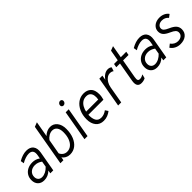

<svg xmlns="http://www.w3.org/2000/svg" viewBox="223 -1875 3041 3041"><g transform="rotate(-45 1743.0 -355.0)"><path d="M221 12Q154.5 12 115.5 -27.5Q76.5 -67 76.5 -134Q76.5 -190.5 102.8 -233.5Q129 -276.5 176.2 -300.8Q223.5 -325 285.5 -325Q358.5 -325 415 -283.5L425 -338Q448.5 -462.5 343 -462.5Q308.5 -462.5 265.2 -448.5Q222 -434.5 181.5 -409.5L171.5 -467.5Q266 -523 349.5 -523Q430.5 -523 468.2 -474.2Q506 -425.5 491.5 -340L431.5 0H365.5L374.5 -53Q309 12 221 12ZM233.5 -48.5Q272.5 -48.5 312.8 -68.8Q353 -89 388 -126.5L404.5 -223Q347 -265 284.5 -265Q221.5 -265 182.8 -230Q144 -195 144 -139.5Q144 -97.5 168.2 -73Q192.5 -48.5 233.5 -48.5Z M800.5 12Q759.5 12 725 -5.8Q690.5 -23.5 669 -55.5L659 0H591.5L713 -693.5L786.5 -722L740.5 -459.5Q769 -489.5 805.8 -506.2Q842.5 -523 881 -523Q954 -523 998.5 -466.8Q1043 -410.5 1043 -318.5Q1043 -220 1012.5 -145.5Q982 -71 927.5 -29.5Q873 12 800.5 12ZM796.5 -52.5Q849.5 -52.5 889.5 -85.2Q929.5 -118 951.5 -176.5Q973.5 -235 973.5 -313.5Q973.5 -382.5 944.8 -420.8Q916 -459 864 -459Q827 -459 789.5 -437.5Q752 -416 727 -380.5L682.5 -130.5Q698.5 -94 728.5 -73.2Q758.5 -52.5 796.5 -52.5Z M1272.5 -611Q1256.5 -611 1245.5 -622Q1234.5 -633 1234.5 -649.5Q1234.5 -671 1249.8 -687Q1265 -703 1285.5 -703Q1302.5 -703 1313.5 -692.2Q1324.5 -681.5 1324.5 -664.5Q1324.5 -642.5 1309 -626.8Q1293.5 -611 1272.5 -611ZM1130.5 0 1220.5 -511H1288.5L1199 0Z M1554.5 12Q1469.5 12 1422.5 -46Q1375.5 -104 1375.5 -199Q1375.5 -292 1408.8 -365.2Q1442 -438.5 1500 -480.8Q1558 -523 1632 -523Q1707 -523 1754.2 -478.5Q1801.5 -434 1801.5 -336.5Q1801.5 -309 1796.8 -283Q1792 -257 1784.5 -229.5H1447.5Q1443.5 -149 1470 -100.2Q1496.5 -51.5 1564 -51.5Q1592 -51.5 1622.5 -62.2Q1653 -73 1682.5 -95.5L1715.5 -46.5Q1682.5 -20 1642.2 -4Q1602 12 1554.5 12ZM1457 -290H1728.5Q1737 -338.5 1730 -377.2Q1723 -416 1698.2 -438.8Q1673.5 -461.5 1629 -461.5Q1579.5 -461.5 1544.5 -437.2Q1509.5 -413 1488 -373.8Q1466.5 -334.5 1457 -290Z M1884.5 0 1974.5 -511H2042.5L2028.5 -430.5Q2056.5 -474 2095 -498.5Q2133.5 -523 2172.5 -523Q2215 -523 2240 -499.5L2218.5 -435Q2190.5 -455 2154.5 -455Q2119.5 -455 2088.5 -433.5Q2057.5 -412 2035 -374Q2012.5 -336 2003.5 -286.5L1953.5 0Z M2399.5 12Q2295 12 2318.5 -123L2375.5 -449.5H2292.5L2303.5 -511H2386.5L2419 -694L2492 -722L2455 -511H2577.5L2566.5 -449.5H2444.5L2388.5 -134.5Q2380.5 -87.5 2388.8 -69.5Q2397 -51.5 2427.5 -51.5Q2461.5 -51.5 2505 -76.5L2486.5 -9Q2448.5 12 2399.5 12Z M2752 12Q2685.5 12 2646.5 -27.5Q2607.5 -67 2607.5 -134Q2607.5 -190.5 2633.8 -233.5Q2660 -276.5 2707.2 -300.8Q2754.5 -325 2816.5 -325Q2889.5 -325 2946 -283.5L2956 -338Q2979.5 -462.5 2874 -462.5Q2839.5 -462.5 2796.2 -448.5Q2753 -434.5 2712.5 -409.5L2702.5 -467.5Q2797 -523 2880.5 -523Q2961.5 -523 2999.2 -474.2Q3037 -425.5 3022.5 -340L2962.5 0H2896.5L2905.5 -53Q2840 12 2752 12ZM2764.5 -48.5Q2803.5 -48.5 2843.8 -68.8Q2884 -89 2919 -126.5L2935.5 -223Q2878 -265 2815.5 -265Q2752.5 -265 2713.8 -230Q2675 -195 2675 -139.5Q2675 -97.5 2699.2 -73Q2723.5 -48.5 2764.5 -48.5Z M3272.5 12Q3219.5 12 3175.2 -10.8Q3131 -33.5 3105 -73.5L3156.5 -114.5Q3178 -83.5 3209.8 -66Q3241.5 -48.5 3276 -48.5Q3325.5 -48.5 3355 -72.8Q3384.5 -97 3384.5 -137.5Q3384.5 -167 3363 -189Q3341.5 -211 3285 -236Q3214.5 -267.5 3186.8 -300.8Q3159 -334 3159 -380Q3159 -422 3181 -454.2Q3203 -486.5 3241.8 -504.8Q3280.5 -523 3331 -523Q3381.5 -523 3422.2 -503.5Q3463 -484 3486.5 -449.5L3436.5 -411.5Q3393.5 -463 3325.5 -463Q3282 -463 3253.5 -440.8Q3225 -418.5 3225 -383.5Q3225 -357.5 3244.8 -337.8Q3264.5 -318 3318 -294.5Q3392 -262.5 3422.5 -226.5Q3453 -190.5 3453 -140Q3453 -70.5 3404 -29.2Q3355 12 3272.5 12Z"/></g></svg>

Font: Overpass Light
Style: Italic
Weight: 300
Italic angle: -10°
Designer: Delve Withrington, Dave Bailey, Thomas Jockin
Foundry: Delve Fonts LLC
Version: Version 4.000; ttfautohint (v1.8.3)